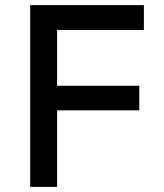

<svg xmlns="http://www.w3.org/2000/svg" viewBox="-20 -730 640 750"><path d="M98 0V-710H542V-613H203V-395H524V-299H203V0Z"/></svg>

Font: Geist Mono Medium
Style: Regular
Weight: 500
Monospace: yes
Designer: Basement.studio, Andrés Briganti, Mateo Zaragoza
Foundry: Basement.studio, Vercel, Andrés Briganti, Guido Ferreyra, Mateo Zaragoza
Version: Version 1.500; ttfautohint (v1.8.4.7-5d5b)